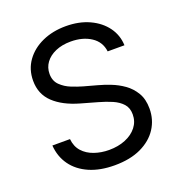

<svg xmlns="http://www.w3.org/2000/svg" viewBox="-135 -850 911 976"><g transform="rotate(-20 321.0 -362.0)"><path d="M320.8 12.7Q242.2 12.7 184.3 -12.7Q126.5 -38.1 93.8 -83.7Q61 -129.4 56.6 -190.4H151.9Q155.8 -149.4 179.7 -122.8Q203.6 -96.2 241 -83.3Q278.3 -70.3 320.8 -70.3Q370.1 -70.3 409.4 -86.4Q448.7 -102.5 471.7 -131.8Q494.6 -161.1 494.6 -199.7Q494.6 -234.9 474.9 -256.8Q455.1 -278.8 422.4 -293Q389.6 -307.1 350.6 -317.9L262.7 -342.8Q174.8 -367.7 126 -414.1Q77.1 -460.4 77.1 -532.7Q77.1 -594.2 110.4 -640.4Q143.6 -686.5 200.2 -711.9Q256.8 -737.3 327.1 -737.3Q398.9 -737.3 454.1 -711.9Q509.3 -686.5 541.3 -642.8Q573.2 -599.1 575.2 -543.9H484.4Q478 -597.2 433.6 -626.2Q389.2 -655.3 324.2 -655.3Q277.3 -655.3 241.9 -639.9Q206.5 -624.5 187 -597.9Q167.5 -571.3 167.5 -537.1Q167.5 -499 191.2 -475.8Q214.8 -452.6 247.3 -439.7Q279.8 -426.8 306.2 -419.4L378.9 -399.4Q408.2 -391.6 443.6 -377.9Q479 -364.3 511.2 -341.6Q543.5 -318.8 564.2 -283.9Q585 -249 585 -198.2Q585 -138.7 554 -90.8Q522.9 -43 463.9 -15.1Q404.8 12.7 320.8 12.7Z"/></g></svg>

Font: Adwaita Sans
Style: Regular
Weight: 400
Designer: Rasmus Andersson
Foundry: rsms
Version: Version 4.001;git-9221beed3